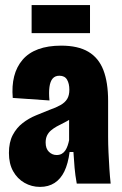

<svg xmlns="http://www.w3.org/2000/svg" viewBox="-20 -720 478 753"><path d="M137 13Q104 13 76 -3Q48 -19 31.5 -48.5Q15 -78 15 -120Q15 -162 30 -190.5Q45 -219 69 -237.5Q93 -256 121 -267.5Q149 -279 174 -289Q200 -298 217.5 -308Q235 -318 243.5 -332Q252 -346 252 -368Q252 -392 243 -407.5Q234 -423 213 -423Q196 -423 186.5 -412Q177 -401 174 -379Q171 -357 174 -326L30 -336Q26 -383 35.5 -420.5Q45 -458 68.5 -485.5Q92 -513 130 -527Q168 -541 220 -541Q286 -541 326.5 -517Q367 -493 385.5 -445Q404 -397 404 -324V-183Q404 -155 405.5 -122.5Q407 -90 409 -58.5Q411 -27 414 0H281Q275 -33 272.5 -62Q270 -91 268 -124H253Q247 -78 232.5 -48Q218 -18 194 -2.5Q170 13 137 13ZM202 -112Q214 -112 222.5 -117Q231 -122 236.5 -130.5Q242 -139 245.5 -149.5Q249 -160 251 -170V-272H280Q269 -261 255.5 -252.5Q242 -244 228.5 -237.5Q215 -231 202.5 -224Q190 -217 180 -208.5Q170 -200 164.5 -188.5Q159 -177 159 -161Q159 -137 172 -124.5Q185 -112 202 -112ZM104 -590V-700H333V-590Z"/></svg>

Font: Bricolage Grotesque 48pt Condensed ExtraBold
Style: Regular
Weight: 800
Width: 3
Designer: Mathieu Triay
Foundry: Atelier Triay
Version: Version 1.001;gftools[0.9.33.dev8+g029e19f]